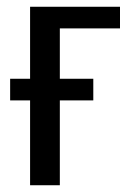

<svg xmlns="http://www.w3.org/2000/svg" viewBox="-20 -548 405 568"><path d="M69 -528H335V-464H157V-315H256V-251H157V0H69V-251H10V-315H69Z"/></svg>

Font: Libra Sans
Style: Regular
Weight: 400
Foundry: Context Ltd
Version: Version 1.002